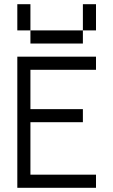

<svg xmlns="http://www.w3.org/2000/svg" viewBox="-20 -895 540 915"><path d="M437.5 0V-62.5H125Q125 -62.5 125 -312.5H375V-375H125V-562.5H437.5V-625H62.5Q62.5 -625 62.5 0ZM125 -750V-687.5H375V-750ZM125 -750Q125 -750 125 -875H62.5Q62.5 -875 62.5 -750ZM375 -750H437.5Q437.5 -750 437.5 -875H375Q375 -875 375 -750Z"/></svg>

Font: BFUnifontExMono
Style: Regular
Weight: 500
Version: Version 15.0.06